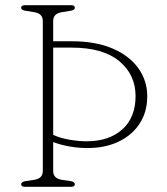

<svg xmlns="http://www.w3.org/2000/svg" viewBox="-20 -720 642 740"><path d="M185 -60.5Q185 -32.5 218 -27L252 -22Q268.5 -19 268.5 -10Q268.5 0 254 0H76.5Q61.5 0 61.5 -10Q61.5 -19 78.5 -22L112.5 -27Q145 -32.5 145 -60.5V-639.5Q145 -667.5 112.5 -673L78.5 -678.5Q61.5 -681 61.5 -690Q61.5 -700 76.5 -700H254Q268.5 -700 268.5 -690Q268.5 -681 252 -678.5L218 -673Q185 -667.5 185 -639.5V-561H256Q349 -561 414 -533Q479 -505 513.2 -457Q547.5 -409 547.5 -349Q547.5 -288 517.8 -243Q488 -198 435.8 -173.5Q383.5 -149 315.5 -149.5Q282 -149.5 247.8 -155.5Q213.5 -161.5 185 -172.5ZM312.5 -175.5Q399.5 -175 451 -221Q502.5 -267 502.5 -349.5Q502.5 -432 439.8 -484.2Q377 -536.5 256 -536.5H185V-200Q214.5 -187 249.8 -181.2Q285 -175.5 312.5 -175.5Z"/></svg>

Font: Fraunces 9pt S050 Thin
Style: Regular
Weight: 100
Version: Version 1.000; ttfautohint (v1.8.3)